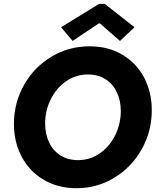

<svg xmlns="http://www.w3.org/2000/svg" viewBox="-20 -968 820 995"><path d="M52.2 -326.2Q52.2 -434.1 103.8 -526.4Q155.3 -618.7 245.1 -673.3Q335 -728 443.8 -728Q540.5 -728 613.8 -684.8Q687 -641.6 726.8 -566.2Q766.6 -490.7 766.6 -396.5Q766.6 -288.1 714.8 -195.3Q663.1 -102.5 573.5 -47.6Q483.9 7.3 376 7.3Q280.8 7.3 207 -35.9Q133.3 -79.1 92.8 -155Q52.2 -231 52.2 -326.2ZM606 -392.6Q606 -447.3 585.4 -490.2Q564.9 -533.2 526.6 -557.6Q488.3 -582 436 -582Q372.6 -582 321.5 -546.1Q270.5 -510.3 242.2 -451.9Q213.9 -393.6 213.9 -328.1Q213.9 -273.4 234.4 -230.2Q254.9 -187 293.5 -162.6Q332 -138.2 383.8 -138.2Q447.8 -138.2 498.5 -174.1Q549.3 -210 577.6 -268.6Q606 -327.1 606 -392.6ZM296.4 -826.7 493.2 -947.8H522.9L677.2 -826.7L601.6 -755.9L497.1 -847.2H492.7L356.4 -755.9Z"/></svg>

Font: Reddit Sans Fudge ExBold Italic
Style: Regular
Weight: 800
Italic angle: -11.25°
Designer: Stephen Hutchings
Version: Version 1.013